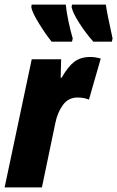

<svg xmlns="http://www.w3.org/2000/svg" viewBox="-32 -809 506 829"><path d="M-12 0H149L207 -278Q216 -323 239.5 -355.5Q263 -388 303 -388Q330 -388 352 -379L403 -556Q380 -563 358 -563Q316 -563 288.5 -542Q261 -521 234 -473H230L232 -553H105ZM191 -629H279L282 -643Q272 -677 263.5 -717.5Q255 -758 252 -789H105L103 -779Q106 -757 135.5 -709Q165 -661 191 -629ZM371 -629H451L454 -643Q429 -757 425 -789H279L277 -779Q282 -754 310 -710Q338 -666 371 -629Z"/></svg>

Font: Noto Sans Display Condensed Black
Style: Italic
Weight: 900
Width: 3
Italic angle: -192°
Designer: Monotype Design Team
Foundry: Monotype Imaging Inc.
Version: Version 1.900